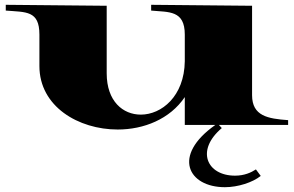

<svg xmlns="http://www.w3.org/2000/svg" viewBox="-20 -524 1223 799"><path d="M470 15C578 15 687 -28 749 -120V-4H876C694 124 763 255 916 255C970 255 1032 235 1065 208L1045 181C1025 194 997 207 958 207C841 207 793 102 903 9L891 -4H1179V-24C1095 -30 1029 -41 1029 -128V-500L609 -504V-480C683 -473 749 -482 749 -380V-269C747 -123 652 -47 566 -47C492 -47 424 -102 424 -219V-500L4 -504V-480C88 -473 144 -481 144 -380V-249C144 -81 306 15 470 15Z"/></svg>

Font: Sprat Extended Black
Style: Regular
Weight: 900
Width: 9
Designer: Ethan Nakache
Foundry: Collletttivo
Version: Version 2.000;Glyphs 3.2 (3217)